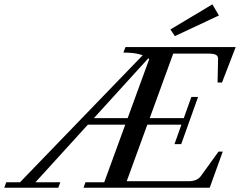

<svg xmlns="http://www.w3.org/2000/svg" viewBox="-88 -885 1131 905"><path d="M736.3 -714.8 715.3 -746.1 913.1 -864.7 943.8 -812ZM-67.9 0 -58.6 -25.9H6.3L584.5 -624.5Q551.8 -637.2 493.7 -637.2L503.4 -663.1H1022.9L958.5 -496.1H937.5L939.9 -607.9Q939.9 -621.1 929.4 -626.7Q918.9 -632.3 894 -632.3H728.5L617.7 -328.1H778.3L814 -428.2H845.7L766.1 -205.6H734.4L767.1 -297.4H606.4L509.3 -30.8H799.8Q841.3 -30.8 858.9 -55.2L941.9 -170.4H961.9L900.4 0H305.7L314.9 -25.9H403.3L502.4 -297.4H326.2L79.1 -25.9H196.3L186.5 0ZM615.2 -606Q614.7 -606.9 613.3 -608.2Q611.8 -609.4 610.8 -609.9L354.5 -328.1H513.7Z"/></svg>

Font: Elstob 14pt Medium
Style: Italic
Weight: 500
Italic angle: -20°
Designer: Peter S. Baker
Version: Version 1.015